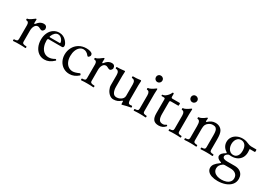

<svg xmlns="http://www.w3.org/2000/svg" viewBox="3 -1528 3766 2711"><g transform="rotate(30 1886.0 -172.0)"><path d="M337.4 -370.1Q337.4 -362.3 331.8 -352.1Q326.2 -341.8 316.9 -334.5Q307.6 -327.1 296.9 -327.1Q285.6 -327.1 264.2 -339.4Q242.7 -351.1 230.5 -351.1Q196.8 -351.1 178.2 -319.1Q159.7 -287.1 159.7 -241.2V-62Q159.7 -40 175.5 -32Q191.4 -23.9 226.1 -23.9Q232.9 -23.9 232.9 -10.3Q232.9 3.9 226.1 3.9Q196.8 1.5 178.2 0.7Q159.7 0 127 0Q94.2 0 75.7 0.7Q57.1 1.5 27.8 3.9Q21 3.9 21 -10.3Q21 -23.9 27.8 -23.9Q58.1 -23.9 71.5 -32Q85 -40 85 -62V-287.6Q85 -342.8 43.9 -342.8Q35.6 -342.8 35.6 -356.4Q35.6 -370.1 43.9 -370.1Q63.5 -370.1 97.2 -393.1Q133.8 -418 140.1 -424.3Q147 -431.2 153.3 -431.2Q161.6 -431.2 161.6 -418.9Q159.7 -397.5 159.7 -375.5Q159.7 -355.5 166.5 -355.5Q172.9 -355.5 179.7 -365.2Q223.1 -424.8 283.7 -424.8Q308.1 -424.8 322.8 -410.2Q337.4 -395.5 337.4 -370.1Z M356.9 -210Q356.9 -272.9 380.1 -322Q403.3 -371.1 443.8 -397.9Q484.4 -424.8 535.2 -424.8Q605 -424.8 652.8 -371.6Q670.4 -351.6 680.4 -332.5Q690.4 -313.5 690.4 -298.8Q690.4 -268.1 665.5 -268.1H446.3Q431.6 -268.1 431.6 -235.8Q431.6 -186 447.8 -142.6Q463.9 -99.1 496.3 -72.5Q528.8 -45.9 575.7 -45.9Q621.6 -45.9 670.4 -75.2Q672.9 -76.7 674.8 -76.7Q680.2 -76.7 684.8 -72Q689.5 -67.4 689.5 -62Q689.5 -59.1 687.5 -57.1Q649.9 -21.5 613.3 -5.1Q576.7 11.2 538.1 11.2Q484.4 11.2 443.1 -17.8Q401.9 -46.9 379.4 -97.4Q356.9 -147.9 356.9 -210ZM611.3 -300.8Q618.7 -300.8 618.7 -309.1Q618.7 -325.2 607.7 -345.9Q596.7 -366.7 576.9 -381.3Q557.1 -396 533.2 -396Q503.9 -396 481 -373.8Q458 -351.6 444.3 -314.9Q442.9 -311.5 442.9 -308.6Q442.9 -300.8 454.6 -300.8Z M752 -195.3Q752 -256.3 779.1 -308.8Q806.2 -361.3 857.9 -393.1Q909.7 -424.8 980 -424.8Q1015.1 -424.8 1042.7 -415.5Q1070.3 -406.2 1079.1 -389.2Q1082 -383.3 1082 -369.1Q1082 -359.9 1071.3 -346.4Q1060.5 -333 1052.2 -333Q1044.4 -333 1036.6 -343.3Q1019 -366.7 996.8 -379.4Q974.6 -392.1 949.7 -392.1Q915.5 -392.1 888.7 -369.6Q861.8 -347.2 846.7 -307.4Q831.5 -267.6 831.5 -217.8Q831.5 -165 849.4 -125.5Q867.2 -85.9 898.4 -64.9Q929.7 -43.9 968.8 -43.9Q1007.3 -43.9 1072.8 -74.2Q1078.1 -76.7 1084.5 -68.4Q1090.8 -60.1 1090.8 -52.7Q1090.8 -49.3 1088.9 -47.4Q1056.2 -18.6 1021 -3.7Q985.8 11.2 945.3 11.2Q889.2 11.2 845.2 -16.1Q801.3 -43.5 776.6 -90.6Q752 -137.7 752 -195.3Z M1446.3 -370.1Q1446.3 -362.3 1440.7 -352.1Q1435.1 -341.8 1425.8 -334.5Q1416.5 -327.1 1405.8 -327.1Q1394.5 -327.1 1373 -339.4Q1351.6 -351.1 1339.4 -351.1Q1305.7 -351.1 1287.1 -319.1Q1268.6 -287.1 1268.6 -241.2V-62Q1268.6 -40 1284.4 -32Q1300.3 -23.9 1335 -23.9Q1341.8 -23.9 1341.8 -10.3Q1341.8 3.9 1335 3.9Q1305.7 1.5 1287.1 0.7Q1268.6 0 1235.8 0Q1203.1 0 1184.6 0.7Q1166 1.5 1136.7 3.9Q1129.9 3.9 1129.9 -10.3Q1129.9 -23.9 1136.7 -23.9Q1167 -23.9 1180.4 -32Q1193.8 -40 1193.8 -62V-287.6Q1193.8 -342.8 1152.8 -342.8Q1144.5 -342.8 1144.5 -356.4Q1144.5 -370.1 1152.8 -370.1Q1172.4 -370.1 1206.1 -393.1Q1242.7 -418 1249 -424.3Q1255.9 -431.2 1262.2 -431.2Q1270.5 -431.2 1270.5 -418.9Q1268.6 -397.5 1268.6 -375.5Q1268.6 -355.5 1275.4 -355.5Q1281.7 -355.5 1288.6 -365.2Q1332 -424.8 1392.6 -424.8Q1417 -424.8 1431.6 -410.2Q1446.3 -395.5 1446.3 -370.1Z M1796.4 -5.9V-27.8Q1796.4 -39.6 1791 -39.6Q1785.6 -39.6 1777.3 -32.2Q1729.5 11.2 1663.1 11.2Q1628.4 11.2 1598.6 -13.2Q1568.8 -37.6 1551.3 -74.7Q1533.7 -111.8 1533.7 -147V-311Q1533.7 -382.8 1479.5 -382.8Q1476.6 -382.8 1474.9 -386.7Q1473.1 -390.6 1473.1 -396.5Q1473.1 -402.3 1474.9 -406.2Q1476.6 -410.2 1479.5 -410.2Q1529.8 -410.2 1561.5 -414.6Q1592.8 -418.9 1602.1 -418.9Q1611.3 -418.9 1611.3 -411.1Q1608.4 -360.8 1608.4 -337.9V-163.1Q1608.4 -108.4 1627.2 -72.3Q1646 -36.1 1687 -36.1Q1714.4 -36.1 1739.7 -47.4Q1765.1 -58.6 1780.8 -78.4Q1796.4 -98.1 1796.4 -123V-311Q1796.4 -382.8 1742.2 -382.8Q1739.3 -382.8 1737.5 -386.7Q1735.8 -390.6 1735.8 -396.5Q1735.8 -402.3 1737.5 -406.2Q1739.3 -410.2 1742.2 -410.2Q1806.2 -410.2 1830.6 -414.6Q1855 -418.9 1864.7 -418.9Q1874.5 -418.9 1874.5 -405.8Q1871.1 -356.4 1871.1 -337.9V-110.8Q1871.1 -74.2 1879.4 -57.4Q1887.7 -40.5 1911.1 -40.5Q1920.9 -40.5 1936.5 -43Q1940.4 -43.5 1942.9 -37.8Q1945.3 -32.2 1945.3 -25.4Q1945.3 -21 1944.3 -18.1Q1943.4 -15.1 1941.4 -15.1Q1922.4 -13.2 1875 -2Q1830.1 8.3 1809.6 15.1Q1805.7 16.1 1804.2 16.1Q1796.4 16.1 1796.4 -5.9Z M2027.8 -564.9Q2027.8 -586.9 2042.5 -601.8Q2057.1 -616.7 2079.6 -616.7Q2101.6 -616.7 2117.2 -601.8Q2132.8 -586.9 2132.8 -564.9Q2132.8 -543 2117.4 -527.3Q2102.1 -511.7 2079.6 -511.7Q2057.6 -511.7 2042.7 -527.3Q2027.8 -543 2027.8 -564.9ZM2192.4 -10.3Q2192.4 -4.4 2190.4 -0.2Q2188.5 3.9 2185.5 3.9Q2143.1 0 2090.8 0Q2038.1 0 1995.6 3.9Q1992.7 3.9 1991 -0.2Q1989.3 -4.4 1989.3 -10.3Q1989.3 -16.1 1991 -20Q1992.7 -23.9 1995.6 -23.9Q2025.9 -23.9 2039.3 -32Q2052.7 -40 2052.7 -62V-278.8Q2052.7 -346.2 2007.8 -346.2Q2004.9 -346.2 2003.2 -350.1Q2001.5 -354 2001.5 -359.9Q2001.5 -365.7 2003.2 -369.6Q2004.9 -373.5 2007.8 -373.5Q2027.3 -373.5 2055.4 -388.7Q2083.5 -403.8 2103 -418.9Q2118.7 -431.2 2124.5 -431.2Q2130.4 -431.2 2130.4 -417.5Q2127.4 -384.3 2127.4 -342.3V-62Q2127.4 -40 2141.4 -32Q2155.3 -23.9 2185.5 -23.9Q2188.5 -23.9 2190.4 -19.8Q2192.4 -15.6 2192.4 -10.3Z M2288.6 -123.5V-351.6Q2288.6 -371.1 2269 -371.1H2233.4Q2226.6 -371.1 2226.6 -382.3Q2226.6 -393.6 2233.4 -393.6Q2252.9 -393.6 2274.4 -407.7Q2295.9 -421.9 2314 -444.1Q2332 -466.3 2341.3 -488.8Q2343.3 -493.2 2348.6 -493.2Q2350.6 -493.2 2354.5 -492.2Q2358.9 -490.7 2361.1 -489Q2363.3 -487.3 2363.3 -483.9V-436Q2363.3 -415 2383.3 -415H2502.4Q2509.3 -415 2509.3 -393.1Q2509.3 -371.1 2502.4 -371.1H2383.3Q2363.3 -371.1 2363.3 -351.6V-154.8Q2363.3 -95.2 2380.4 -65.7Q2397.5 -36.1 2442.4 -36.1Q2468.3 -36.1 2495.1 -55.2Q2497.6 -57.1 2500 -57.1Q2503.9 -57.1 2506.8 -51Q2509.8 -44.9 2509.8 -42Q2509.8 -39.6 2508.3 -38.1Q2467.3 11.2 2400.9 11.2Q2341.3 11.2 2314.9 -21Q2288.6 -53.2 2288.6 -123.5Z M2596.7 -564.9Q2596.7 -586.9 2611.3 -601.8Q2626 -616.7 2648.4 -616.7Q2670.4 -616.7 2686 -601.8Q2701.7 -586.9 2701.7 -564.9Q2701.7 -543 2686.3 -527.3Q2670.9 -511.7 2648.4 -511.7Q2626.5 -511.7 2611.6 -527.3Q2596.7 -543 2596.7 -564.9ZM2761.2 -10.3Q2761.2 -4.4 2759.3 -0.2Q2757.3 3.9 2754.4 3.9Q2711.9 0 2659.7 0Q2606.9 0 2564.5 3.9Q2561.5 3.9 2559.8 -0.2Q2558.1 -4.4 2558.1 -10.3Q2558.1 -16.1 2559.8 -20Q2561.5 -23.9 2564.5 -23.9Q2594.7 -23.9 2608.2 -32Q2621.6 -40 2621.6 -62V-278.8Q2621.6 -346.2 2576.7 -346.2Q2573.7 -346.2 2572 -350.1Q2570.3 -354 2570.3 -359.9Q2570.3 -365.7 2572 -369.6Q2573.7 -373.5 2576.7 -373.5Q2596.2 -373.5 2624.3 -388.7Q2652.3 -403.8 2671.9 -418.9Q2687.5 -431.2 2693.4 -431.2Q2699.2 -431.2 2699.2 -417.5Q2696.3 -384.3 2696.3 -342.3V-62Q2696.3 -40 2710.2 -32Q2724.1 -23.9 2754.4 -23.9Q2757.3 -23.9 2759.3 -19.8Q2761.2 -15.6 2761.2 -10.3Z M3281.7 -10.3Q3281.7 -4.4 3279.8 -0.2Q3277.8 3.9 3274.9 3.9Q3232.4 0 3180.2 0Q3127.4 0 3085 3.9Q3082 3.9 3080.3 -0.2Q3078.6 -4.4 3078.6 -10.3Q3078.6 -16.1 3080.3 -20Q3082 -23.9 3085 -23.9Q3115.2 -23.9 3128.7 -32Q3142.1 -40 3142.1 -62V-258.8Q3142.1 -300.8 3136.5 -326.7Q3130.9 -352.5 3114.5 -366.7Q3098.1 -380.9 3066.4 -380.9Q3043.5 -380.9 3027.1 -374.5Q3010.7 -368.2 2995.6 -356.9Q2973.1 -340.8 2962.6 -318.4Q2952.1 -295.9 2952.1 -253.9V-62Q2952.1 -40 2966.1 -32Q2980 -23.9 3010.3 -23.9Q3013.2 -23.9 3015.1 -19.8Q3017.1 -15.6 3017.1 -10.3Q3017.1 -4.4 3015.1 -0.2Q3013.2 3.9 3010.3 3.9Q2967.8 0 2915.5 0Q2862.8 0 2820.3 3.9Q2817.4 3.9 2815.7 -0.2Q2814 -4.4 2814 -10.3Q2814 -16.1 2815.7 -20Q2817.4 -23.9 2820.3 -23.9Q2850.6 -23.9 2864 -32Q2877.4 -40 2877.4 -62V-254.4Q2877.4 -304.7 2866.5 -325.4Q2855.5 -346.2 2832.5 -346.2Q2829.6 -346.2 2827.9 -350.1Q2826.2 -354 2826.2 -359.9Q2826.2 -365.7 2827.9 -369.6Q2829.6 -373.5 2832.5 -373.5Q2853 -373.5 2880.9 -387.9Q2908.7 -402.3 2927.7 -418.9Q2941.9 -431.2 2949.2 -431.2Q2955.1 -431.2 2955.1 -417.5Q2951.7 -392.6 2951.7 -380.4Q2951.7 -370.1 2959 -370.1Q2962.9 -370.1 2966.3 -373Q2992.7 -399.4 3021 -412.1Q3049.3 -424.8 3082.5 -424.8Q3122.1 -424.8 3151.9 -407.7Q3181.6 -390.6 3197.3 -359.9Q3207.5 -338.9 3212.2 -308.1Q3216.8 -277.3 3216.8 -231.9V-62Q3216.8 -40 3230.7 -32Q3244.6 -23.9 3274.9 -23.9Q3277.8 -23.9 3279.8 -19.8Q3281.7 -15.6 3281.7 -10.3Z M3765.1 -387.2Q3768.1 -387.2 3770 -381.1Q3772 -375 3772 -366.2Q3772 -357.9 3770 -351.6Q3768.1 -345.2 3765.1 -345.2H3682.6Q3685.1 -326.7 3685.1 -292Q3685.1 -242.7 3663.6 -205.3Q3642.1 -168 3602.8 -147.5Q3563.5 -127 3511.2 -127Q3493.2 -127 3474.1 -128.9Q3463.4 -128.9 3453.1 -122.1Q3435.5 -110.8 3427.5 -99.9Q3419.4 -88.9 3419.4 -75.7Q3419.4 -56.2 3438 -45.2Q3456.5 -34.2 3492.2 -34.2H3616.2Q3663.1 -34.2 3695.8 -17.3Q3728.5 -0.5 3744.9 29.3Q3761.2 59.1 3761.2 96.7Q3761.2 153.3 3727.3 193.1Q3693.4 232.9 3636.7 252.9Q3580.1 272.9 3512.2 272.9Q3458 272.9 3416.7 259.5Q3375.5 246.1 3352.8 220.7Q3330.1 195.3 3330.1 160.6Q3330.1 128.4 3352.1 99.1Q3374 69.8 3421.4 36.1Q3429.2 30.8 3429.2 25.4Q3429.2 20.5 3419.4 18.1Q3387.2 8.8 3370.1 -8.3Q3353 -25.4 3353 -45.9Q3353 -86.9 3420.4 -125.5Q3428.7 -129.9 3428.7 -134.8Q3428.7 -139.2 3419.4 -146Q3384.3 -168.5 3366.2 -200.7Q3348.1 -232.9 3348.1 -272Q3348.1 -315.9 3371.3 -350.8Q3394.5 -385.7 3435.1 -405.3Q3475.6 -424.8 3525.9 -424.8Q3572.3 -424.8 3612.8 -406.2Q3655.3 -387.2 3680.2 -387.2ZM3609.4 -273.9Q3609.4 -332 3584 -364Q3558.6 -396 3516.1 -396Q3486.8 -396 3465.8 -379.9Q3444.8 -363.8 3434.1 -336.9Q3423.3 -310.1 3423.3 -277.8Q3423.3 -244.1 3435.3 -216.3Q3447.3 -188.5 3469.7 -172.1Q3492.2 -155.8 3522 -155.8Q3561 -155.8 3585.2 -186.3Q3609.4 -216.8 3609.4 -273.9ZM3408.2 126.5Q3408.2 158.2 3426.5 181.4Q3444.8 204.6 3477.1 216.8Q3509.3 229 3550.8 229Q3592.3 229 3626.2 217.3Q3660.2 205.6 3680.7 181.4Q3701.2 157.2 3701.2 121.6Q3701.2 79.1 3670.4 53Q3639.6 26.9 3582 26.9H3492.2Q3475.6 26.9 3462.4 36.1Q3434.6 56.2 3421.4 77.6Q3408.2 99.1 3408.2 126.5Z"/></g></svg>

Font: JuniusX
Style: Regular
Weight: 400
Designer: Peter S. Baker
Foundry: Briery Creek Software
Version: Version 1.004